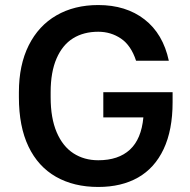

<svg xmlns="http://www.w3.org/2000/svg" viewBox="-20 -731 755 762"><path d="M55 -345V-365Q55 -473 94 -551Q133 -629 204 -670Q275 -711 370 -711Q480 -711 553.5 -654Q627 -597 650 -490H520Q500 -551 460 -578Q420 -605 370 -605Q312 -605 270 -579Q228 -553 204.5 -499Q181 -445 181 -365V-345Q181 -262 205 -206Q229 -150 271.5 -122.5Q314 -95 370 -95Q450 -95 495.5 -137Q541 -179 549 -265H390V-365H665V-325Q665 -215 629.5 -139.5Q594 -64 528 -26.5Q462 11 370 11Q273 11 202 -29.5Q131 -70 93 -149.5Q55 -229 55 -345Z"/></svg>

Font: .
Style: 
Weight: 500
Designer: A.Korolkova, Vitaly Kuzmin
Foundry: ParaType Ltd
Version: Version 1.000; Glyphs 3.2, build 3192.0